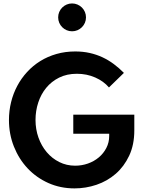

<svg xmlns="http://www.w3.org/2000/svg" viewBox="-20 -1056 811 1091"><path d="M403.6 14.5Q323.2 14.5 255 -15.9Q186.8 -46.4 137 -99.3Q87.3 -152.3 59.1 -223Q30.9 -293.6 30.9 -374.1Q30.9 -426.4 43 -475.5Q55 -524.5 78 -567.7Q100.9 -610.9 134.1 -647Q167.3 -683.2 209.1 -709.1Q250.9 -735 300.9 -749.3Q350.9 -763.6 407.7 -763.6Q451.4 -763.6 489.8 -755Q528.2 -746.4 562.3 -730.5Q596.4 -714.5 626.6 -692Q656.8 -669.5 684.1 -641.8L599.1 -559.1Q569.1 -594.5 521.1 -615.7Q473.2 -636.8 416.8 -636.8Q360 -636.8 316.1 -615Q272.3 -593.2 242.5 -556.8Q212.7 -520.5 197.3 -473.2Q181.8 -425.9 181.8 -374.5Q181.8 -321.4 198.6 -274.1Q215.5 -226.8 245.5 -191.4Q275.5 -155.9 316.8 -135.2Q358.2 -114.5 407.3 -114.5Q445 -114.5 479.8 -126.8Q514.5 -139.1 541.4 -161.6Q568.2 -184.1 584.3 -215.2Q600.5 -246.4 600.5 -283.6V-295.9H396.4V-404.5H743.2V-315.5Q743.2 -233.2 714.1 -171.4Q685 -109.5 637.3 -68.2Q589.5 -26.8 528.6 -6.1Q467.7 14.5 403.6 14.5ZM389.5 -878.2Q373.2 -878.2 358.9 -884.3Q344.5 -890.5 333.6 -901.4Q322.7 -912.3 316.6 -926.6Q310.5 -940.9 310.5 -957.3Q310.5 -973.6 316.6 -988Q322.7 -1002.3 333.6 -1013.2Q344.5 -1024.1 358.9 -1030.2Q373.2 -1036.4 389.5 -1036.4Q405.9 -1036.4 420.2 -1030.2Q434.5 -1024.1 445.5 -1013.2Q456.4 -1002.3 462.5 -988Q468.6 -973.6 468.6 -957.3Q468.6 -940.9 462.5 -926.6Q456.4 -912.3 445.5 -901.4Q434.5 -890.5 420.2 -884.3Q405.9 -878.2 389.5 -878.2Z"/></svg>

Font: Spartan
Style: Bold
Weight: 700
Designer: Matt Bailey, Mirko Velimirovic
Foundry: Matt Bailey
Version: Version 1.005